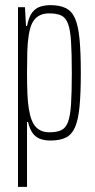

<svg xmlns="http://www.w3.org/2000/svg" viewBox="-20 -538 371 746"><path d="M50 188V-510H77L81 -437H85Q92 -473 105.5 -490Q119 -507 137.5 -512.5Q156 -518 176 -518Q212 -518 235.5 -506.5Q259 -495 271.5 -466.5Q284 -438 289 -386.5Q294 -335 294 -255Q294 -175 289 -123.5Q284 -72 271.5 -43.5Q259 -15 236 -3.5Q213 8 176 8Q152 8 134.5 1Q117 -6 106 -22Q95 -38 89 -64H85V188ZM171 -24Q200 -24 217.5 -32Q235 -40 244 -63.5Q253 -87 256 -133Q259 -179 259 -255Q259 -331 256 -377Q253 -423 244 -446.5Q235 -470 217.5 -478Q200 -486 171 -486Q138 -486 118.5 -467Q99 -448 92 -404Q87 -373 86 -336.5Q85 -300 85 -255Q85 -209 86.5 -173.5Q88 -138 92 -115Q100 -65 119.5 -44.5Q139 -24 171 -24Z"/></svg>

Font: Saira UltraCondensed Thin
Style: Regular
Weight: 250
Width: 1
Designer: Hector Gatti with collaboration of the Omnibus-Type team
Foundry: Omnibus-Type
Version: Version 1.101